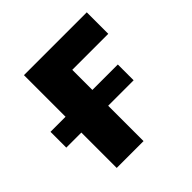

<svg xmlns="http://www.w3.org/2000/svg" viewBox="-139 -622 739 739"><g transform="rotate(-45 230.0 -252.5)"><path d="M91 0V-505H433V-388H237V0ZM9 -192.5V-278.5H375.5V-192.5Z"/></g></svg>

Font: Geologica Roman SemiBold
Style: Regular
Weight: 600
Designer: Sindre Bremnes, Frode Helland
Foundry: Monokrom Skriftforlag AS
Version: Version 1.010;gftools[0.9.28]